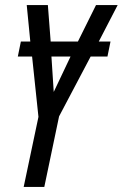

<svg xmlns="http://www.w3.org/2000/svg" viewBox="-20 -734 482 754"><path d="M73 0H154L212 -277L336 -512H402L414 -571H368L442 -714H357L286 -571H179L168 -714H85L99 -571H62L50 -512H106L131 -275ZM191 -373 182 -512H257Z"/></svg>

Font: Noto Sans ExtraCondensed
Style: Italic
Weight: 400
Width: 2
Italic angle: -12°
Designer: Monotype Design Team
Foundry: Monotype Imaging Inc.
Version: Version 2.013